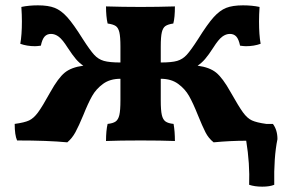

<svg xmlns="http://www.w3.org/2000/svg" viewBox="-20 -526 1059 719"><path d="M1007 166Q990 173 962 173Q934 173 913 166Q916 87 902 1Q843 1 780 7Q761 -8 749.5 -30.5Q738 -53 721 -95Q703 -140 688 -166.5Q673 -193 647 -212Q621 -231 582 -231V-150Q582 -113 586 -95.5Q590 -78 600 -71Q610 -64 630 -62Q635 -34 635 2Q583 0 507 0Q427 0 377 2Q377 -37 383 -62Q403 -64 413 -71Q423 -78 427 -95.5Q431 -113 431 -150V-231Q392 -231 366 -212Q340 -193 325 -166.5Q310 -140 292 -95Q275 -54 262.5 -31Q250 -8 232 7Q159 0 44 0Q35 -20 35 -62Q72 -67 89 -75Q106 -83 122 -104.5Q138 -126 169 -182Q198 -234 222.5 -254Q247 -274 292 -280Q277 -290 264.5 -304.5Q252 -319 233 -348Q214 -378 200 -388.5Q186 -399 171 -399Q156 -399 147 -389Q138 -379 133 -355Q119 -353 111 -353Q81 -353 56 -362Q62 -395 62 -446Q62 -470 60 -500Q88 -506 122 -506Q161 -506 185 -496.5Q209 -487 232 -461.5Q255 -436 290 -380Q317 -338 332.5 -321Q348 -304 369 -298Q390 -292 431 -292V-352Q431 -388 427 -405Q423 -422 413.5 -428.5Q404 -435 383 -438Q377 -464 377 -502Q439 -500 507 -500Q571 -500 635 -502Q635 -460 629 -438Q609 -435 599.5 -428.5Q590 -422 586 -405Q582 -388 582 -352V-292Q623 -292 643.5 -298Q664 -304 679.5 -321Q695 -338 722 -380Q757 -436 780 -461.5Q803 -487 827 -496.5Q851 -506 890 -506Q924 -506 952 -500Q950 -470 950 -446Q950 -395 956 -362Q931 -353 901 -353Q893 -353 879 -355Q874 -379 865 -389Q856 -399 841 -399Q826 -399 812 -388.5Q798 -378 779 -348Q761 -320 748 -305Q735 -290 720 -280Q765 -274 789.5 -254Q814 -234 843 -182Q874 -127 890 -105Q906 -83 923.5 -75Q941 -67 977 -62H1002Q1019 -39 1019 -5Q1005 63 1007 166Z"/></svg>

Font: Vollkorn SC
Style: Bold
Weight: 700
Designer: Friedrich Althausen
Foundry: Friedrich Althausen
Version: Version 4.015